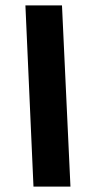

<svg xmlns="http://www.w3.org/2000/svg" viewBox="-20 -694 340 714"><path d="M104.5 0H242L210.5 -674H74.5Z"/></svg>

Font: Anybody UltraCondensed ExtraBold
Style: Italic
Weight: 800
Width: 1
Italic angle: -10°
Version: Version 1.113;gftools[0.9.25]